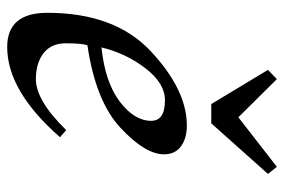

<svg xmlns="http://www.w3.org/2000/svg" viewBox="-146 -622 779 526"><g transform="rotate(90 243.0 -359.5)"><path d="M109.4 9.8Q15.6 9.8 15.6 -100.1Q15.6 -285.2 121.1 -383.8Q226.6 -482.4 324.7 -482.4Q359.4 -482.4 381.3 -466.3Q403.3 -450.2 403.3 -419.9Q403.3 -368.2 330.3 -300.3Q257.3 -232.4 104.5 -210Q99.1 -194.3 99.1 -150.9Q99.1 -110.8 126.2 -89.8Q153.3 -68.8 197.3 -68.8Q255.9 -68.8 336.9 -151.9L356.4 -134.8Q229.5 9.8 109.4 9.8ZM110.4 -248.5Q205.6 -258.3 258.5 -298.3Q311.5 -338.4 311.5 -384.8Q311.5 -422.4 255.4 -422.4Q208.5 -422.4 167.5 -368.9Q126.5 -315.4 110.4 -248.5ZM318.4 -549.3H265.6L171.9 -704.6L197.3 -729L301.8 -623.5L437.5 -729L457 -704.6Z"/></g></svg>

Font: Kelvinch
Style: Italic
Weight: 400
Italic angle: -10°
Designer: Paul James Miller
Foundry: High-Logic / Made with FontCreator
Version: Version 3.40;July 22, 2017;FontCreator 11.0.0.2388 64-bit